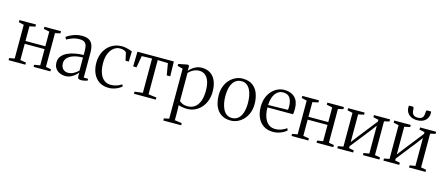

<svg xmlns="http://www.w3.org/2000/svg" viewBox="-58 -1469 5598 2416"><g transform="rotate(15 2741.0 -261.0)"><path d="M25 0V-27.5L94 -40V-479.5L26 -495V-522.5H242.5V-495L168 -479.5V-288.5H426.5V-479.5L352 -495V-522.5H568V-495L501 -479.5V-40L569.5 -27.5V0H351V-27.5L426.5 -40V-251.5H168V-40L244 -27.5V0Z M762.5 8.5Q726 8.5 692 -6.2Q658 -21 636 -51.8Q614 -82.5 614 -131Q614 -179.5 642.2 -213Q670.5 -246.5 716.2 -267.2Q762 -288 816 -297.5Q870 -307 921 -307.5V-355.5Q921 -399 913.2 -427.8Q905.5 -456.5 884.2 -471.2Q863 -486 822 -486Q769.5 -486 727.8 -470.5Q686 -455 656.5 -438L640 -467.5Q655 -479.5 685 -495.5Q715 -511.5 754.8 -523.5Q794.5 -535.5 838.5 -535.5Q897.5 -535.5 931.8 -515.8Q966 -496 980.8 -456Q995.5 -416 995.5 -354.5V-32.5H1052V-8Q1041.5 -5 1028 -1.5Q1014.5 2 999.8 4.5Q985 7 969.5 7Q947.5 7 936 -1.5Q924.5 -10 924.5 -34.5V-79.5Q914.5 -65.5 892 -44.5Q869.5 -23.5 836.8 -7.5Q804 8.5 762.5 8.5ZM786 -40Q824.5 -40 858.2 -58Q892 -76 921 -104.5V-274Q855.5 -274 804.2 -258.2Q753 -242.5 723.8 -212.8Q694.5 -183 694.5 -140.5Q694.5 -107.5 707 -85Q719.5 -62.5 740.5 -51.2Q761.5 -40 786 -40Z M1330.5 11Q1257 11 1205.2 -23Q1153.5 -57 1126.5 -117.5Q1099.5 -178 1099.5 -256Q1099.5 -313.5 1117.2 -364.5Q1135 -415.5 1169.2 -454.8Q1203.5 -494 1252 -516.2Q1300.5 -538.5 1361.5 -538.5Q1389 -538.5 1415.5 -532.5Q1442 -526.5 1463 -519.5Q1484 -512.5 1494.5 -508.5L1490.5 -374.5H1448L1427.5 -470.5Q1426.5 -476.5 1417 -484.8Q1407.5 -493 1389 -499.2Q1370.5 -505.5 1342 -505.5Q1299.5 -505.5 1263 -478Q1226.5 -450.5 1204.5 -399Q1182.5 -347.5 1182.5 -275Q1182 -217.5 1193.5 -172.2Q1205 -127 1226.2 -96Q1247.5 -65 1277.5 -48.8Q1307.5 -32.5 1345 -32.5Q1373.5 -32.5 1400.5 -39.2Q1427.5 -46 1449.5 -56.2Q1471.5 -66.5 1485.5 -77L1498 -53Q1481 -36 1453.8 -21.2Q1426.5 -6.5 1394.8 2.2Q1363 11 1330.5 11Z M1658.5 0V-27.5L1763.5 -40.5V-487L1630 -483L1603.5 -330H1559.5L1563.5 -522.5H2038L2042.5 -330H1997L1971 -483L1837.5 -487V-40.5L1943 -27.5V0Z M2102 229.5V201.5L2168 188.5V-463.5L2099 -481V-506.5L2209.5 -528.5H2225L2237 -518.5V-454Q2249 -469.5 2271.8 -489Q2294.5 -508.5 2328 -523Q2361.5 -537.5 2405 -537.5Q2464 -537.5 2510 -509Q2556 -480.5 2582 -423Q2608 -365.5 2608 -279Q2608 -217.5 2589 -164.8Q2570 -112 2535.2 -72.5Q2500.5 -33 2453.5 -11Q2406.5 11 2351 11Q2317.5 11 2286.5 5.2Q2255.5 -0.5 2239.5 -7.5L2241.5 80.5V188.5L2334.5 201.5V229.5ZM2348.5 -22.5Q2402.5 -22.5 2441.5 -50.2Q2480.5 -78 2501.8 -133.8Q2523 -189.5 2523 -272.5Q2523 -330 2512.2 -371.5Q2501.5 -413 2482 -440Q2462.5 -467 2436.5 -480Q2410.5 -493 2380.5 -493Q2348 -493 2320.8 -482.2Q2293.5 -471.5 2273.2 -456.2Q2253 -441 2241.5 -428.5V-62.5Q2251 -50.5 2278.8 -36.5Q2306.5 -22.5 2348.5 -22.5Z M2692.5 -259.5Q2692.5 -326 2713 -377.8Q2733.5 -429.5 2768.2 -465.5Q2803 -501.5 2845.5 -520Q2888 -538.5 2932.5 -538.5Q3015.5 -538.5 3065 -500.5Q3114.5 -462.5 3136.5 -401Q3158.5 -339.5 3158.5 -268.5Q3158.5 -202.5 3138 -150.5Q3117.5 -98.5 3083 -62.5Q3048.5 -26.5 3006 -7.8Q2963.5 11 2919.5 11Q2857.5 11 2814 -11.2Q2770.5 -33.5 2743.8 -71.5Q2717 -109.5 2704.8 -158Q2692.5 -206.5 2692.5 -259.5ZM2925.5 -24.5Q2972 -24.5 3005.2 -51.2Q3038.5 -78 3056.2 -130.2Q3074 -182.5 3074 -259.5Q3074 -305.5 3066 -349Q3058 -392.5 3040.5 -427.5Q3023 -462.5 2995 -483Q2967 -503.5 2926.5 -503.5Q2880 -503.5 2846.2 -477Q2812.5 -450.5 2794.5 -398.2Q2776.5 -346 2776.5 -268.5Q2776.5 -222 2785 -178.2Q2793.5 -134.5 2811.2 -99.8Q2829 -65 2857.2 -44.8Q2885.5 -24.5 2925.5 -24.5Z M3472 11Q3398.5 11 3347.2 -22.2Q3296 -55.5 3268.8 -115.5Q3241.5 -175.5 3241.5 -257Q3241.5 -323 3261.2 -374.8Q3281 -426.5 3314.2 -462.8Q3347.5 -499 3389.5 -518Q3431.5 -537 3476.5 -537Q3562 -537 3612 -489Q3662 -441 3664 -348.5Q3664.5 -319.5 3663 -301.2Q3661.5 -283 3658.5 -269H3325Q3325 -223.5 3334 -180.8Q3343 -138 3362.5 -104.5Q3382 -71 3413 -51.2Q3444 -31.5 3487.5 -31.5Q3530.5 -31.5 3571 -47Q3611.5 -62.5 3634 -81.5L3646.5 -55Q3628 -37 3600.2 -22Q3572.5 -7 3539.2 2Q3506 11 3472 11ZM3325.5 -300.5 3582.5 -306Q3584.5 -316 3585 -327.5Q3585.5 -339 3585.5 -349Q3585.5 -419 3558.2 -460.8Q3531 -502.5 3470.5 -502.5Q3435.5 -502.5 3408.8 -487Q3382 -471.5 3364 -444Q3346 -416.5 3336.5 -379.8Q3327 -343 3325.5 -300.5Z M3711 0V-27.5L3780 -40V-479.5L3712 -495V-522.5H3928.5V-495L3854 -479.5V-288.5H4112.5V-479.5L4038 -495V-522.5H4254V-495L4187 -479.5V-40L4255.5 -27.5V0H4037V-27.5L4112.5 -40V-251.5H3854V-40L3930 -27.5V0Z M4307.5 0V-27.5L4376.5 -40V-479.5L4308.5 -495V-522.5H4523.5V-495L4450 -479.5V-118.5L4512 -200L4714 -457V-479.5L4645 -495V-522.5H4854.5V-495L4787.5 -479.5V-40L4856 -27.5V0H4641V-27.5L4714 -40V-403.5L4648.5 -316.5L4450 -64.5V-40L4514 -27.5V0Z M4908 0V-27.5L4977 -40V-479.5L4909 -495V-522.5H5124V-495L5050.5 -479.5V-118.5L5112.5 -200L5314.5 -457V-479.5L5245.5 -495V-522.5H5455V-495L5388 -479.5V-40L5456.5 -27.5V0H5241.5V-27.5L5314.5 -40V-403.5L5249 -316.5L5050.5 -64.5V-40L5114.5 -27.5V0ZM5087.5 -752Q5098 -752 5101.5 -742.8Q5105 -733.5 5105 -720Q5105 -693.5 5112.2 -674Q5119.5 -654.5 5136.8 -644Q5154 -633.5 5184.5 -633.5Q5214.5 -633.5 5231.8 -644Q5249 -654.5 5255.8 -674Q5262.5 -693.5 5262.5 -720Q5262.5 -733.5 5266.2 -742.8Q5270 -752 5280 -752H5328Q5329 -746.5 5329.5 -740.8Q5330 -735 5330 -729.5Q5330 -692.5 5313.2 -663.5Q5296.5 -634.5 5264 -617.5Q5231.5 -600.5 5184 -600.5Q5137.5 -600.5 5104.8 -617.5Q5072 -634.5 5055 -663.5Q5038 -692.5 5038 -729.5Q5038 -735 5038.5 -740.8Q5039 -746.5 5039.5 -752Z"/></g></svg>

Font: Merriweather 96pt Light
Style: Regular
Weight: 300
Version: Version 2.100